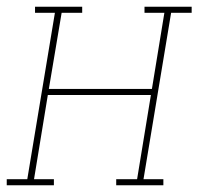

<svg xmlns="http://www.w3.org/2000/svg" viewBox="-57 -550 589 570"><path d="M-37 0V-18H24L106 -512H47V-530H187V-512H126L88 -286H394L431 -512H372V-530H512V-512H451L369 -18H428V0H288V-18H350L391 -268H85L44 -18H103V0Z"/></svg>

Font: Iosevka Slab Thin Oblique
Style: Regular
Weight: 100
Italic angle: -9°
Monospace: yes
Designer: Belleve Invis
Foundry: Belleve Invis
Version: Version 11.1.0; ttfautohint (v1.8.3)